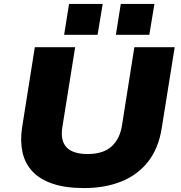

<svg xmlns="http://www.w3.org/2000/svg" viewBox="-20 -945 921 976"><path d="M407 11Q313 11 248 -11Q183 -33 145 -73.5Q107 -114 94.5 -170.5Q82 -227 92 -295L157 -705H362L297 -299Q286 -230 318.5 -196Q351 -162 425 -162Q504 -162 546.5 -200Q589 -238 600 -307L663 -705H868L802 -293Q786 -191 733 -123.5Q680 -56 597 -22.5Q514 11 407 11ZM569 -768 594 -925H765L739 -768ZM306 -768 331 -925H502L476 -768Z"/></svg>

Font: Nunito Sans 7pt SemiExpanded Black
Style: Italic
Weight: 900
Width: 6
Italic angle: -9°
Designer: Vernon Adams
Foundry: Vernon Adams
Version: Version 3.101;gftools[0.9.27]